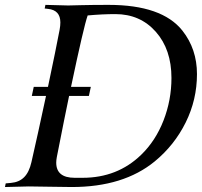

<svg xmlns="http://www.w3.org/2000/svg" viewBox="-20 -752 812 772"><path d="M268.6 0Q233.4 0 178 -1.2Q122.6 -2.4 95.7 -2.4Q74.2 -2.4 0 0L2.9 -14.6L24.4 -16.6Q57.1 -19.5 77.1 -39.6Q97.2 -59.6 106.4 -100.1Q131.3 -208.5 165 -366.2H107.9L115.7 -402.8H172.9Q205.1 -555.2 219.7 -632.3Q222.7 -648.4 222.7 -661.6Q222.7 -711.4 172.9 -716.3L159.7 -717.8L162.6 -732.4Q234.9 -730 253.9 -730Q257.8 -730 305.4 -731.2Q353 -732.4 416.5 -732.4Q631.3 -732.4 713.4 -628.9Q772 -554.7 772 -454.1Q772 -351.1 726.6 -259.5Q681.2 -168 602.1 -103Q476.6 0 268.6 0ZM332.5 -689.9Q316.9 -646 265.6 -402.8H345.2L337.4 -366.2H257.8Q240.7 -284.7 208.5 -120.6Q206.1 -107.4 206.1 -98.1Q206.1 -37.1 280.3 -37.1H312Q452.1 -37.1 547.4 -129.4Q605.5 -185.5 637.5 -267.6Q669.4 -349.6 669.4 -438.5Q669.4 -553.2 606.4 -624.3Q543.5 -695.3 443.8 -695.3Q391.6 -695.3 332.5 -689.9Z"/></svg>

Font: Flanker
Style: Italic
Weight: 400
Italic angle: -12°
Designer: Flanker
Version: Version 2.027